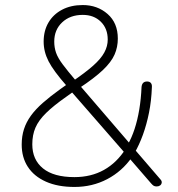

<svg xmlns="http://www.w3.org/2000/svg" viewBox="-20 -733 704 761"><path d="M275 8Q209 8 162 -13Q115 -34 90.5 -71.5Q66 -109 66 -160Q66 -193 75 -221Q84 -249 102.5 -274.5Q121 -300 150 -325.5Q179 -351 218 -379L249 -401L244 -393Q192 -452 172.5 -490Q153 -528 153 -568Q153 -611 172 -643.5Q191 -676 226 -694.5Q261 -713 308 -713Q366 -713 406.5 -677.5Q447 -642 447 -580Q447 -546 434 -516.5Q421 -487 388 -455.5Q355 -424 293 -383L295 -396L497 -161H487Q502 -187 513.5 -222Q525 -257 532 -299Q539 -341 541 -388Q542 -399 547.5 -404.5Q553 -410 563 -410Q573 -410 578 -404Q583 -398 582 -387Q580 -333 570.5 -286Q561 -239 546.5 -199Q532 -159 513 -126L511 -144L615 -23Q622 -16 621 -9Q620 -2 614.5 2Q609 6 601 6Q594 6 589.5 3.5Q585 1 579 -6L489 -110H503Q464 -54 405 -23Q346 8 275 8ZM275 -31Q341 -31 392 -59.5Q443 -88 478 -143V-123L261 -372H274L242 -349Q192 -314 162.5 -285Q133 -256 120.5 -227Q108 -198 108 -161Q108 -100 150.5 -65.5Q193 -31 275 -31ZM308 -674Q258 -674 226.5 -644.5Q195 -615 195 -568Q195 -545 202 -524.5Q209 -504 228 -478.5Q247 -453 281 -413L265 -409Q318 -445 349 -472.5Q380 -500 393.5 -525Q407 -550 407 -576Q407 -620 379.5 -647Q352 -674 308 -674Z"/></svg>

Font: Nunito ExtraLight
Style: Regular
Weight: 200
Designer: Vernon Adams
Foundry: Vernon Adams
Version: Version 3.602